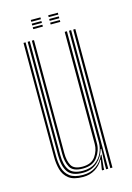

<svg xmlns="http://www.w3.org/2000/svg" viewBox="-108 -741 552 803"><g transform="rotate(-15 168.0 -339.5)"><path d="M150.2 6.2Q109 6.2 88.4 -9.9Q67.8 -26 60.8 -51.6Q53.8 -77.2 53.8 -106V-600H62.8V-107.2Q62.8 -79.8 69.2 -55.8Q75.8 -31.8 95 -17Q114.2 -2.2 152.2 -2.2Q184.5 -2.2 208.5 -18.6Q232.5 -35 245 -64.2H248L242.5 -9.2V0H233.2V-5.2L239.8 -45H237.8Q225 -21.5 202.2 -7.6Q179.5 6.2 150.2 6.2ZM269 0V-600H278.2V0ZM157.8 -28Q115.2 -28 102.6 -51.8Q90 -75.5 90 -109.5V-600H99.2V-110Q99.2 -77.8 110.5 -57Q121.8 -36.2 158.8 -36.2Q197.5 -36.2 214.9 -61.1Q232.2 -86 232.2 -114.5V-600H241.8V-114.8Q241.8 -84 221.9 -56Q202 -28 157.8 -28ZM154 -10.8Q107.8 -10.8 89.8 -35.2Q71.8 -59.8 71.8 -107.5V-600H81V-108.2Q81 -64.8 97.1 -41.9Q113.2 -19 156.5 -19Q189 -19 209.9 -34.2Q230.8 -49.5 240.8 -71.9Q250.8 -94.2 250.8 -115.5V-600H260V0H250.8V-22.2L253.5 -87.8H250.5Q242.2 -56.5 217.2 -33.5Q192.2 -10.5 154 -10.8ZM183.5 -676.8V-684.8H225.2V-676.8ZM108 -676.8V-684.8H149.8V-676.8ZM108 -660.8V-668.8H149.8V-660.8ZM183.5 -660.8V-668.8H225.2V-660.8ZM108 -645V-653H149.8V-645ZM183.5 -645V-653H225.2V-645Z"/></g></svg>

Font: Big Shoulders Inline Display Light
Style: Regular
Weight: 300
Designer: Patric King
Foundry: XO Type Co
Version: Version 1.000